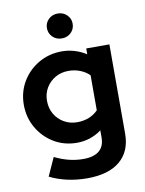

<svg xmlns="http://www.w3.org/2000/svg" viewBox="-102 -817 832 1102"><g transform="rotate(-10 314.0 -266.5)"><path d="M316 214Q256 214 200 201.5Q144 189 99 166L147 60Q190 81 231 91Q272 101 313 101Q374 101 405.5 75Q437 49 437 -3V-44Q373 3 294 3Q220 3 160.5 -32.5Q101 -68 65.5 -129Q30 -190 30 -264Q30 -338 65.5 -398Q101 -458 162 -493.5Q223 -529 298 -529Q336 -529 372 -518Q408 -507 439 -487V-521H574V-1Q574 102 507.5 158Q441 214 316 214ZM315 -113Q353 -113 384 -125.5Q415 -138 437 -161V-365Q415 -387 383.5 -399.5Q352 -412 316 -412Q273 -412 239 -392.5Q205 -373 185 -339.5Q165 -306 165 -264Q165 -221 184.5 -187Q204 -153 238.5 -133Q273 -113 315 -113ZM312 -602Q280 -602 258.5 -623Q237 -644 237 -675Q237 -705 258.5 -726Q280 -747 312 -747Q344 -747 365.5 -726Q387 -705 387 -675Q387 -644 365.5 -623Q344 -602 312 -602Z"/></g></svg>

Font: Red Hat Display ExtraBold
Style: Regular
Weight: 800
Designer: Pentagram, MCKL
Foundry: Pentagram, MCKL
Version: Version 1.023